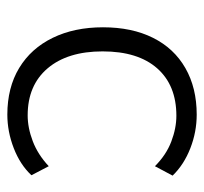

<svg xmlns="http://www.w3.org/2000/svg" viewBox="-36 -498 543 510"><g transform="rotate(90 235.0 -243.5)"><path d="M285 8Q213 8 161 -23.5Q109 -55 81 -112.5Q53 -170 53 -246Q53 -323 81 -379Q109 -435 161.5 -465Q214 -495 285 -495Q331 -495 374.5 -478Q418 -461 447 -431L422 -384Q392 -414 356.5 -427.5Q321 -441 288 -441Q207 -441 162 -390Q117 -339 117 -245Q117 -152 162 -99Q207 -46 287 -46Q320 -46 355.5 -59.5Q391 -73 422 -102L446 -56Q418 -26 374 -9Q330 8 285 8Z"/></g></svg>

Font: Nunito Sans 11pt Light
Style: Regular
Weight: 300
Version: Version 3.101;gftools[0.9.27]